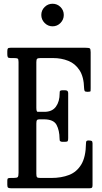

<svg xmlns="http://www.w3.org/2000/svg" viewBox="-20 -1005 546 1025"><path d="M54.5 -695H37Q24.5 -695 21.8 -699.8Q19 -704.5 19 -716V-731Q19 -742.5 22 -746.2Q25 -750 36 -750H437Q454.5 -750 459.2 -746.8Q464 -743.5 464 -726V-535Q464 -523 463.5 -519Q463 -515 450 -515H445Q434 -515 431.8 -519.8Q429.5 -524.5 429 -534Q427.5 -595 404.5 -630.2Q381.5 -665.5 344.5 -680.2Q307.5 -695 264 -695H196Q182.5 -695 178.2 -691.2Q174 -687.5 174 -673V-430Q174 -408 181 -408H217Q258.5 -408 278.5 -435.5Q298.5 -463 298.5 -507Q298 -517 301.2 -520Q304.5 -523 312 -523H328.5Q344 -523 344 -508V-268Q344 -256 341.5 -252Q339 -248 328 -248H311.5Q307 -248 302.2 -250.8Q297.5 -253.5 298 -265Q297.5 -309 281.8 -338.5Q266 -368 214 -368H190.5Q181 -368 177.5 -363.8Q174 -359.5 174 -346V-77Q174 -63 177.8 -59Q181.5 -55 196 -55H254Q307.5 -55 348.8 -71Q390 -87 414 -127Q438 -167 439 -239Q439 -249 441.8 -252Q444.5 -255 451 -255H455Q464.5 -255 469.2 -252.5Q474 -250 474 -240V-17Q474 -6.5 471 -3.2Q468 0 458 0H39Q28 0 23.5 -3Q19 -6 19 -18V-41Q19 -51 23 -53Q27 -55 37 -55H52Q70.5 -55 74.8 -59.8Q79 -64.5 79 -83V-674Q79 -689.5 74.5 -692.2Q70 -695 54.5 -695ZM260.5 -864.5Q236 -864.5 218.2 -882.5Q200.5 -900.5 200.5 -925Q200.5 -950 218.2 -967.5Q236 -985 260.5 -985Q285.5 -985 303 -967.5Q320.5 -950 320.5 -925Q320.5 -900.5 303 -882.5Q285.5 -864.5 260.5 -864.5Z"/></svg>

Font: Besley* Condensed
Style: Regular
Weight: 400
Width: 3
Designer: Owen Earl
Foundry: indestructible type*
Version: Version 3.000; ttfautohint (v1.8.3)